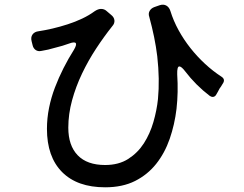

<svg xmlns="http://www.w3.org/2000/svg" viewBox="-20 -778 1040 818"><path d="M428 20Q309 20 244.5 -45Q180 -110 180 -229Q180 -274 189 -318.5Q198 -363 214 -405Q230 -447 250.5 -487.5Q271 -528 295 -566Q321 -610 273 -592Q259 -587 246 -583Q233 -579 220 -576Q183 -565 156 -561Q142 -558 132 -565Q122 -572 119 -585L115 -601Q110 -619 118.5 -631Q127 -643 145 -645Q172 -649 204 -656.5Q236 -664 268.5 -674.5Q301 -685 330.5 -699Q360 -713 383 -730Q398 -740 410 -740Q424 -740 433 -732L453 -715Q466 -705 467.5 -691.5Q469 -678 458 -666Q423 -622 389.5 -571Q356 -520 329.5 -464.5Q303 -409 287 -350.5Q271 -292 271 -234Q271 -158 311 -116.5Q351 -75 428 -75Q486 -75 526.5 -101Q567 -127 593 -167.5Q619 -208 633.5 -258Q648 -308 653 -356Q661 -440 650 -538Q645 -579 636.5 -620.5Q628 -662 616 -706Q611 -720 617.5 -731.5Q624 -743 638 -748L661 -756Q677 -761 689 -754Q701 -747 706 -731Q719 -689 741 -649Q763 -609 791.5 -573Q820 -537 853.5 -506Q887 -475 924 -451Q942 -439 928 -420Q925 -415 922 -410Q919 -405 915 -400Q912 -394 909 -388.5Q906 -383 903 -378Q897 -365 886 -365Q880 -365 873 -370Q844 -392 817.5 -418.5Q791 -445 769 -474Q753 -495 744 -495Q734 -495 735 -461Q740 -385 732 -314Q724 -247 703 -186.5Q682 -126 645.5 -80Q609 -34 555.5 -7Q502 20 428 20Z"/></svg>

Font: Higure Gothic Medium
Style: Regular
Weight: 500
Designer: Yoshimichi Ohira
Foundry: Positype
Version: Version 1.000